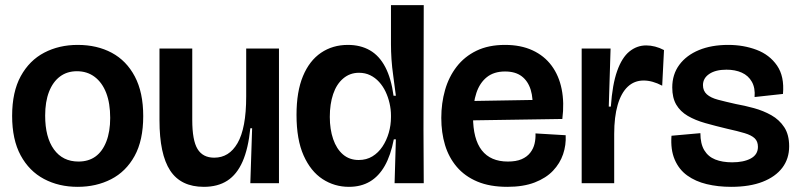

<svg xmlns="http://www.w3.org/2000/svg" viewBox="-20 -710 3098 744"><path d="M281 14Q208 14 150.5 -16.5Q93 -47 60 -108Q27 -169 27 -261Q27 -354 60.5 -415Q94 -476 151.5 -506Q209 -536 281 -536Q356 -536 413 -505.5Q470 -475 502.5 -413.5Q535 -352 535 -260Q535 -166 501.5 -105.5Q468 -45 410.5 -15.5Q353 14 281 14ZM284 -84Q323 -84 350 -103.5Q377 -123 392 -161.5Q407 -200 407 -253Q407 -310 391.5 -350Q376 -390 347 -412Q318 -434 278 -434Q240 -434 212.5 -413.5Q185 -393 170 -354.5Q155 -316 155 -262Q155 -178 189 -131Q223 -84 284 -84Z M770 14Q681 14 639.5 -49Q598 -112 598 -244V-522H725V-245Q725 -166 745.5 -132.5Q766 -99 810 -99Q839 -99 861.5 -113Q884 -127 900.5 -155.5Q917 -184 925.5 -229Q934 -274 934 -337V-522H1061V-251V0H950L957 -213H950Q942 -134 920 -84Q898 -34 861 -10Q824 14 770 14Z M1332 14Q1276 14 1230 -16Q1184 -46 1156.5 -107.5Q1129 -169 1129 -265Q1129 -355 1154 -415Q1179 -475 1224 -505.5Q1269 -536 1328 -536Q1377 -536 1413.5 -515Q1450 -494 1473 -450Q1496 -406 1505 -339H1514Q1509 -380 1504 -415Q1499 -450 1497 -480.5Q1495 -511 1495 -538V-690H1622L1621 -207L1622 0H1509L1514 -170H1506Q1494 -108 1471 -67.5Q1448 -27 1413.5 -6.5Q1379 14 1332 14ZM1370 -90Q1400 -90 1423 -104Q1446 -118 1462 -142Q1478 -166 1486.5 -195.5Q1495 -225 1495 -256V-263Q1495 -286 1489.5 -310Q1484 -334 1474 -355Q1464 -376 1449 -392.5Q1434 -409 1414.5 -418.5Q1395 -428 1371 -428Q1336 -428 1310 -406Q1284 -384 1271 -345.5Q1258 -307 1258 -257Q1258 -209 1271 -171Q1284 -133 1309 -111.5Q1334 -90 1370 -90Z M1946 14Q1878 14 1829.5 -6.5Q1781 -27 1750 -63.5Q1719 -100 1704.5 -148Q1690 -196 1690 -253Q1690 -310 1704.5 -361Q1719 -412 1749.5 -451.5Q1780 -491 1826.5 -513.5Q1873 -536 1937 -536Q1998 -536 2043.5 -515Q2089 -494 2117.5 -455.5Q2146 -417 2156.5 -364.5Q2167 -312 2159 -249L1769 -243V-318L2064 -323L2043 -280Q2047 -328 2036.5 -362Q2026 -396 2001.5 -414.5Q1977 -433 1937 -433Q1894 -433 1866.5 -411Q1839 -389 1826 -350Q1813 -311 1813 -258Q1813 -171 1847 -127.5Q1881 -84 1948 -84Q1980 -84 2001 -93Q2022 -102 2034.5 -118Q2047 -134 2051.5 -153.5Q2056 -173 2055 -193L2172 -186Q2174 -148 2162 -112.5Q2150 -77 2123 -48.5Q2096 -20 2052 -3Q2008 14 1946 14Z M2234 0V-266V-522H2346L2339 -297H2347Q2353 -383 2371.5 -435Q2390 -487 2419 -510.5Q2448 -534 2484 -534Q2501 -534 2518.5 -529.5Q2536 -525 2553 -516L2546 -378Q2527 -388 2509 -393Q2491 -398 2474 -398Q2438 -398 2412.5 -374Q2387 -350 2373.5 -303.5Q2360 -257 2360 -191V0Z M2813 14Q2762 14 2718.5 3.5Q2675 -7 2643 -30Q2611 -53 2594.5 -91.5Q2578 -130 2582 -184L2694 -194Q2694 -153 2709 -128Q2724 -103 2751.5 -92Q2779 -81 2817 -81Q2862 -81 2889.5 -96Q2917 -111 2917 -141Q2917 -162 2904.5 -174Q2892 -186 2865.5 -194Q2839 -202 2798 -211Q2752 -222 2713 -233Q2674 -244 2645 -261Q2616 -278 2600.5 -304.5Q2585 -331 2585 -371Q2585 -422 2612.5 -459Q2640 -496 2688.5 -516Q2737 -536 2802 -536Q2861 -536 2911.5 -517Q2962 -498 2991 -456Q3020 -414 3014 -346L2904 -334Q2907 -369 2893.5 -393Q2880 -417 2854.5 -428.5Q2829 -440 2795 -440Q2753 -440 2728.5 -423.5Q2704 -407 2704 -380Q2704 -358 2719 -344.5Q2734 -331 2762.5 -323.5Q2791 -316 2831 -307Q2865 -301 2901.5 -291Q2938 -281 2969 -263.5Q3000 -246 3019 -217Q3038 -188 3038 -143Q3038 -95 3011.5 -60Q2985 -25 2935 -5.5Q2885 14 2813 14Z"/></svg>

Font: Bricolage Grotesque 96pt ExtraBold 96pt SemiBold
Style: Regular
Weight: 600
Version: Version 1.001;gftools[0.9.33.dev8+g029e19f]